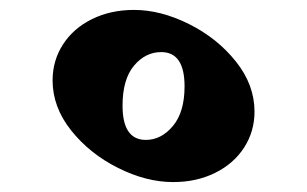

<svg xmlns="http://www.w3.org/2000/svg" viewBox="-20 -621 619 387"><path d="M493 -396Q493 -356 472 -323.5Q451 -291 413.5 -272.5Q376 -254 329 -254Q275 -254 218 -282.5Q161 -311 123.5 -358Q86 -405 86 -459Q86 -499 107 -531.5Q128 -564 165.5 -582.5Q203 -601 250 -601Q304 -601 361 -572.5Q418 -544 455.5 -497Q493 -450 493 -396ZM227 -408Q227 -339 274 -339Q305 -339 328.5 -367Q352 -395 352 -447Q352 -516 305 -516Q273 -516 250 -488.5Q227 -461 227 -408Z"/></svg>

Font: InknutAntiqua
Style: Medium
Weight: 500
Designer: Claus Eggers Srensen
Foundry: Claus Eggers Srensen
Version: Version 1.000; ttfautohint (v1.2) -l 7 -r 28 -G 50 -x 13 -D 